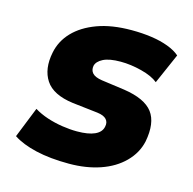

<svg xmlns="http://www.w3.org/2000/svg" viewBox="-84 -602 703 698"><g transform="rotate(15 268.0 -253.0)"><path d="M233 11Q162 11 108.5 -1.5Q55 -14 22 -36L68 -151Q91 -137 118.5 -128Q146 -119 175.5 -114.5Q205 -110 231 -110Q274 -110 298 -121Q322 -132 326 -153Q330 -170 320 -181Q310 -192 286 -195L190 -206Q114 -216 86.5 -258Q59 -300 72 -364Q81 -409 113.5 -443Q146 -477 200 -497Q254 -517 329 -517Q369 -517 404 -512Q439 -507 467 -496.5Q495 -486 512 -471L462 -357Q440 -375 399 -385.5Q358 -396 320 -396Q277 -396 254.5 -384.5Q232 -373 228 -356Q225 -339 235 -328Q245 -317 271 -313L358 -301Q438 -289 467 -250.5Q496 -212 482 -139Q472 -94 437.5 -59.5Q403 -25 350.5 -7Q298 11 233 11Z"/></g></svg>

Font: Nunito Sans 7pt SemiCondensed Black
Style: Italic
Weight: 900
Width: 4
Italic angle: -9°
Designer: Vernon Adams
Foundry: Vernon Adams
Version: Version 3.101;gftools[0.9.27]